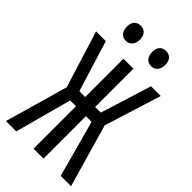

<svg xmlns="http://www.w3.org/2000/svg" viewBox="-274 -996 1078 1078"><g transform="rotate(45 265.0 -457.0)"><path d="M365 -794C394 -794 417 -814 417 -856C417 -896 394 -914 365 -914C336 -914 313 -897 313 -856C313 -814 336 -794 365 -794ZM164 -794C192 -794 216 -814 216 -856C216 -896 192 -914 164 -914C135 -914 112 -897 112 -856C112 -814 135 -794 164 -794ZM7 0H89L180 -337H226V0H305V-337H350L442 0H524L416 -375L522 -714H445L350 -410H305V-714H226V-410H180L86 -714H9L114 -375Z"/></g></svg>

Font: Noto Sans Mono Condensed
Style: Regular
Weight: 400
Width: 3
Designer: Monotype Design Team
Foundry: Monotype Imaging Inc.
Version: Version 2.014